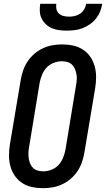

<svg xmlns="http://www.w3.org/2000/svg" viewBox="-20 -975 554 1003"><path d="M205 8Q175 8 147 2Q119 -4 96 -19Q73 -34 57.5 -56.5Q42 -79 34.5 -106Q27 -133 27 -162.5Q27 -192 32 -222L88 -556Q92 -581 100.5 -606Q109 -631 123.5 -653Q138 -675 158.5 -693Q179 -711 203.5 -722.5Q228 -734 253.5 -738.5Q279 -743 304 -743Q334 -743 362 -737Q390 -731 413 -716Q436 -701 451.5 -678.5Q467 -656 474.5 -629Q482 -602 482 -572.5Q482 -543 477 -513L421 -179Q417 -154 408.5 -129Q400 -104 385.5 -82Q371 -60 350.5 -42Q330 -24 305.5 -12.5Q281 -1 255.5 3.5Q230 8 205 8ZM206 -80Q227 -80 249 -88.5Q271 -97 286 -113.5Q301 -130 309.5 -151Q318 -172 322 -193L377 -528Q380 -543 381 -558Q382 -573 379.5 -587Q377 -601 371.5 -614.5Q366 -628 356 -637.5Q346 -647 332 -651Q318 -655 303 -655Q282 -655 260 -646.5Q238 -638 223 -621.5Q208 -605 199.5 -584Q191 -563 187 -542L132 -207Q129 -192 128.5 -177Q128 -162 130 -148Q132 -134 137.5 -120.5Q143 -107 153 -97.5Q163 -88 177 -84Q191 -80 206 -80ZM329 -815Q309 -815 289 -817.5Q269 -820 251.5 -827.5Q234 -835 220 -848Q206 -861 197.5 -878Q189 -895 188 -915Q187 -935 190 -955H274Q272 -940 275 -926.5Q278 -913 288 -904Q298 -895 312 -891.5Q326 -888 341 -888Q356 -888 371 -891.5Q386 -895 399 -904Q412 -913 420 -926.5Q428 -940 430 -955H514Q511 -935 503 -915Q495 -895 481.5 -878Q468 -861 449 -848Q430 -835 410.5 -827.5Q391 -820 370 -817.5Q349 -815 329 -815Z"/></svg>

Font: Iosevka Curly Semibold
Style: Italic
Weight: 600
Italic angle: -9°
Monospace: yes
Designer: Belleve Invis
Foundry: Belleve Invis
Version: Version 22.1.2; ttfautohint (v1.8.4)